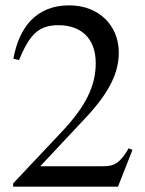

<svg xmlns="http://www.w3.org/2000/svg" viewBox="-20 -696 540 716"><path d="M474 -137 460 -143C427 -87 406 -76 364 -76H130L295 -252C384 -346 423 -421 423 -500C423 -599 351 -676 238 -676C115 -676 51 -594 30 -477L51 -472C91 -570 126 -602 198 -602C283 -602 337 -552 337 -461C337 -376 301 -300 207 -201L29 -12V0H420Z"/></svg>

Font: XITS
Style: Regular
Weight: 400
Designer: MicroPress Inc., with final additions and corrections provided by Coen Hoffman, Elsevier (retired)
Version: Version 1.302